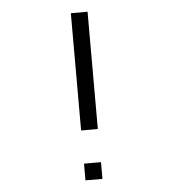

<svg xmlns="http://www.w3.org/2000/svg" viewBox="-47 -703 634 698"><g transform="rotate(-5 270.0 -354.0)"><path d="M237 -110H299V-49H237ZM237 -659H298V-231H237Z"/></g></svg>

Font: 3270 Nerd Font
Style: Regular
Weight: 400
Monospace: yes
Version: Version 3.0.1;Nerd Fonts 3.3.0